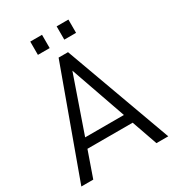

<svg xmlns="http://www.w3.org/2000/svg" viewBox="-200 -962 978 1077"><g transform="rotate(-30 288.5 -423.5)"><path d="M241.2 -847.2V-761.2H165V-847.2ZM412.1 -847.2V-761.2H335.9V-847.2ZM142.1 -166 84 0H6.8L257.8 -689.9H318.8L569.8 0H493.2L435.1 -166ZM288.1 -587.9 163.1 -228H414.1Z"/></g></svg>

Font: D-DIN-PRO
Style: Regular
Weight: 400
Designer: Charles Nix
Foundry: Datto Inc.
Version: Version 1.000;hotconv 1.0.109;makeotfexe 2.5.65596